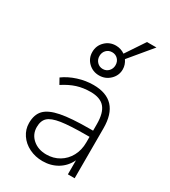

<svg xmlns="http://www.w3.org/2000/svg" viewBox="-206 -947 933 1055"><g transform="rotate(30 260.5 -420.0)"><path d="M175 -650Q175 -690 203 -717.5Q231 -745 271 -745Q302 -745 328 -727L408 -847H468L350 -705Q368 -679 368 -650Q368 -611 339.5 -583.5Q311 -556 271 -556Q231 -556 203 -583Q175 -610 175 -650ZM220 -650Q220 -628 234.5 -612.5Q249 -597 271 -597Q293 -597 307.5 -612.5Q322 -628 322 -650Q322 -673 307.5 -688Q293 -703 271 -703Q249 -703 234.5 -688Q220 -673 220 -650ZM438 -317V0H395V-89Q373 -43 331.5 -18Q290 7 237 7Q191 7 152.5 -12Q114 -31 91.5 -64.5Q69 -98 69 -138Q69 -192 97.5 -221.5Q126 -251 191.5 -264Q257 -277 375 -277H395V-319Q395 -390 367 -422.5Q339 -455 278 -455Q231 -455 191.5 -442.5Q152 -430 109 -402L89 -438Q126 -465 174.5 -480.5Q223 -496 272 -496Q438 -496 438 -317ZM395 -202V-238H376Q271 -238 216 -229.5Q161 -221 139 -200.5Q117 -180 117 -140Q117 -94 151 -64.5Q185 -35 237 -35Q282 -35 318 -56.5Q354 -78 374.5 -116Q395 -154 395 -202Z"/></g></svg>

Font: wassup Sans
Style: Light
Weight: 200
Version: Version 2.001